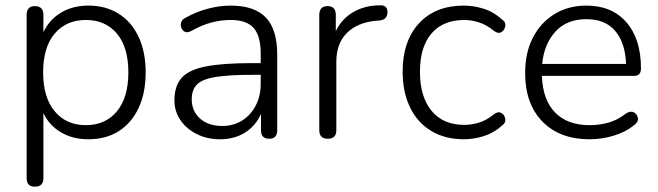

<svg xmlns="http://www.w3.org/2000/svg" viewBox="-20 -515 2471 721"><path d="M302 -45Q376 -45 419 -97Q462 -149 462 -243Q462 -338 419 -389Q376 -440 302 -440Q229 -440 185.5 -389Q142 -338 142 -243Q142 -149 185.5 -97Q229 -45 302 -45ZM111 186Q80 186 80 154V-459Q80 -492 111 -492Q143 -492 143 -459V-394Q165 -441 209 -467.5Q253 -494 312 -494Q377 -494 425.5 -463.5Q474 -433 500.5 -376.5Q527 -320 527 -243Q527 -166 500.5 -109.5Q474 -53 426 -22.5Q378 8 312 8Q253 8 209 -18Q165 -44 143 -90V154Q143 186 111 186Z M806 8Q758 8 719 -11.5Q680 -31 657.5 -64Q635 -97 635 -138Q635 -192 662 -222.5Q689 -253 753 -265.5Q817 -278 928 -278H959V-314Q959 -380 932.5 -410Q906 -440 847 -440Q810 -440 774 -430.5Q738 -421 699 -399Q680 -389 669 -399Q658 -409 659 -424.5Q660 -440 676 -448Q717 -471 761 -482.5Q805 -494 846 -494Q935 -494 978 -449.5Q1021 -405 1021 -310V-26Q1021 6 991 6Q960 6 960 -26V-87Q940 -42 900 -17Q860 8 806 8ZM959 -234H929Q840 -234 790 -226Q740 -218 720 -198Q700 -178 700 -142Q700 -98 731 -70Q762 -42 815 -42Q857 -42 889.5 -62.5Q922 -83 940.5 -119Q959 -155 959 -200Z M1211 6Q1179 6 1179 -26V-459Q1179 -492 1210 -492Q1241 -492 1241 -459V-398Q1263 -444 1306.5 -469.5Q1350 -495 1407 -495Q1419 -496 1427 -490Q1435 -484 1435 -470Q1435 -441 1405 -438L1391 -437Q1321 -430 1282 -390.5Q1243 -351 1243 -283V-26Q1243 6 1211 6Z M1722 8Q1651 8 1599 -23.5Q1547 -55 1519.5 -112.5Q1492 -170 1492 -246Q1492 -361 1553.5 -427.5Q1615 -494 1722 -494Q1759 -494 1797 -482Q1835 -470 1866 -441Q1880 -432 1877.5 -417Q1875 -402 1863 -394.5Q1851 -387 1835 -399Q1807 -422 1778.5 -431Q1750 -440 1724 -440Q1644 -440 1600.5 -389.5Q1557 -339 1557 -245Q1557 -152 1600.5 -99Q1644 -46 1724 -46Q1750 -46 1778.5 -54.5Q1807 -63 1835 -86Q1851 -98 1863 -90.5Q1875 -83 1877.5 -68.5Q1880 -54 1866 -44Q1835 -16 1797 -4Q1759 8 1722 8Z M2194 8Q2082 8 2017 -58.5Q1952 -125 1952 -241Q1952 -317 1981 -373.5Q2010 -430 2062 -462Q2114 -494 2182 -494Q2278 -494 2332.5 -431Q2387 -368 2387 -258Q2387 -230 2361 -230H2015Q2018 -140 2064.5 -92.5Q2111 -45 2194 -45Q2231 -45 2265 -54.5Q2299 -64 2331 -89Q2349 -100 2361.5 -92.5Q2374 -85 2375.5 -70.5Q2377 -56 2360 -44Q2329 -19 2284.5 -5.5Q2240 8 2194 8ZM2016 -275H2331Q2328 -354 2290.5 -398.5Q2253 -443 2182 -443Q2108 -443 2065.5 -396Q2023 -349 2016 -275Z"/></svg>

Font: Chiron GoRound TC L
Style: Regular
Weight: 300
Designer: Ryoko NISHIZUKA 西塚涼子 (kana, bopomofo & ideographs); Paul D. Hunt (Latin, Greek & Cyrillic); Sandoll Communications 산돌커뮤니
Foundry: Adobe
Version: Version 1.000;hotconv 1.1.1;makeotfexe 2.6.0